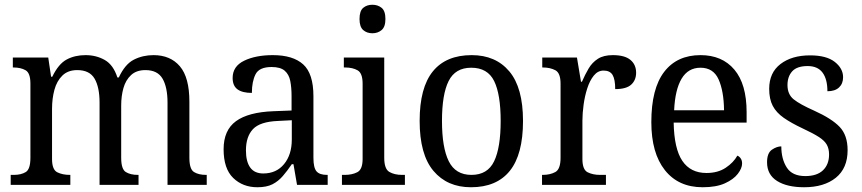

<svg xmlns="http://www.w3.org/2000/svg" viewBox="-20 -778 3626 808"><path d="M25 0V-42H38Q69 -42 88.5 -54Q108 -66 108 -114V-426Q108 -471 87.5 -482.5Q67 -494 37 -494H34V-536H183L195 -455H200Q226 -509 260.5 -527.5Q295 -546 340 -546Q385 -546 421 -525.5Q457 -505 474 -452H480Q506 -508 543.5 -527Q581 -546 626 -546Q697 -546 737 -499Q777 -452 777 -350V-114Q777 -66 796.5 -54Q816 -42 847 -42H850V0H685V-346Q685 -411 664 -447Q643 -483 592 -483Q554 -483 531.5 -462Q509 -441 499.5 -407.5Q490 -374 490 -334V-114Q490 -66 509.5 -54Q529 -42 560 -42H563V0H399V-346Q399 -411 378 -447Q357 -483 305 -483Q266 -483 242.5 -460Q219 -437 209 -400Q199 -363 199 -320V-109Q199 -64 221 -53Q243 -42 274 -42H276V0Z M1063 10Q1002 10 961.5 -29Q921 -68 921 -150Q921 -230 973 -268Q1025 -306 1131 -310L1207 -313V-373Q1207 -410 1201.5 -437.5Q1196 -465 1178 -480.5Q1160 -496 1123 -496Q1071 -496 1055.5 -465.5Q1040 -435 1040 -387Q1000 -387 979.5 -402Q959 -417 959 -450Q959 -499 1007.5 -522.5Q1056 -546 1128 -546Q1213 -546 1256 -507Q1299 -468 1299 -373V-114Q1299 -72 1312 -57Q1325 -42 1356 -42H1359V0H1230L1215 -87H1208Q1189 -59 1170 -37Q1151 -15 1126.5 -2.5Q1102 10 1063 10ZM1088 -48Q1143 -48 1175.5 -87.5Q1208 -127 1208 -191V-272L1150 -269Q1074 -266 1044.5 -234.5Q1015 -203 1015 -145Q1015 -98 1033 -73Q1051 -48 1088 -48Z M1547 -638Q1524 -638 1508.5 -651.5Q1493 -665 1493 -698Q1493 -732 1508.5 -745Q1524 -758 1547 -758Q1570 -758 1586 -745Q1602 -732 1602 -698Q1602 -665 1586 -651.5Q1570 -638 1547 -638ZM1419 0V-42H1431Q1462 -42 1484 -53.5Q1506 -65 1506 -109V-426Q1506 -470 1485 -482Q1464 -494 1433 -494H1427V-536H1597V-114Q1597 -67 1618.5 -54.5Q1640 -42 1672 -42H1684V0Z M1962 10Q1862 10 1804 -59Q1746 -128 1746 -269Q1746 -409 1801.5 -477.5Q1857 -546 1965 -546Q2066 -546 2123.5 -477.5Q2181 -409 2181 -269Q2181 -128 2125.5 -59Q2070 10 1962 10ZM1964 -42Q2032 -42 2059.5 -99.5Q2087 -157 2087 -269Q2087 -381 2059.5 -437Q2032 -493 1963 -493Q1896 -493 1868 -437Q1840 -381 1840 -269Q1840 -157 1868.5 -99.5Q1897 -42 1964 -42Z M2261 0V-42H2264Q2295 -42 2317 -54Q2339 -66 2339 -114V-426Q2339 -471 2317 -482.5Q2295 -494 2265 -494H2262V-536H2408L2425 -434H2429Q2442 -464 2457 -489.5Q2472 -515 2496 -530.5Q2520 -546 2559 -546Q2609 -546 2633 -526Q2657 -506 2657 -472Q2657 -441 2636.5 -422Q2616 -403 2569 -403Q2569 -444 2558 -462.5Q2547 -481 2520 -481Q2496 -481 2479 -460Q2462 -439 2451.5 -406.5Q2441 -374 2436 -337.5Q2431 -301 2431 -270V-109Q2431 -64 2453 -53Q2475 -42 2505 -42H2530V0Z M2937 10Q2835 10 2778 -62Q2721 -134 2721 -264Q2721 -405 2775 -475.5Q2829 -546 2928 -546Q3019 -546 3070.5 -485Q3122 -424 3122 -306V-262H2815Q2817 -152 2851.5 -101Q2886 -50 2953 -50Q3001 -50 3034 -72Q3067 -94 3083 -123Q3091 -120 3097 -111.5Q3103 -103 3103 -90Q3103 -70 3085 -46.5Q3067 -23 3030.5 -6.5Q2994 10 2937 10ZM3027 -314Q3026 -395 3004 -444Q2982 -493 2928 -493Q2876 -493 2848.5 -447Q2821 -401 2817 -314Z M3364 10Q3292 10 3250 -16.5Q3208 -43 3208 -95Q3208 -134 3228.5 -148Q3249 -162 3268 -162Q3268 -109 3291 -73Q3314 -37 3369 -37Q3418 -37 3443.5 -61.5Q3469 -86 3469 -128Q3469 -152 3459.5 -169Q3450 -186 3426 -201.5Q3402 -217 3359 -237Q3310 -260 3278.5 -282Q3247 -304 3232 -332.5Q3217 -361 3217 -404Q3217 -472 3264.5 -508.5Q3312 -545 3389 -545Q3458 -545 3493 -517.5Q3528 -490 3528 -453Q3528 -426 3511 -410Q3494 -394 3462 -394Q3462 -445 3441.5 -472.5Q3421 -500 3379 -500Q3334 -500 3314 -478Q3294 -456 3294 -420Q3294 -381 3320 -360Q3346 -339 3407 -312Q3480 -279 3513.5 -244Q3547 -209 3547 -146Q3547 -70 3497.5 -30Q3448 10 3364 10Z"/></svg>

Font: Noto Serif SemiCondensed
Style: Regular
Weight: 400
Width: 4
Designer: Monotype Design Team
Foundry: Monotype Imaging Inc.
Version: Version 2.013